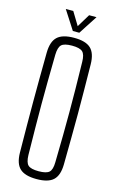

<svg xmlns="http://www.w3.org/2000/svg" viewBox="-142 -1004 650 1065"><g transform="rotate(15 183.5 -471.0)"><path d="M183.5 5.5Q117 5.5 87.5 -21.8Q58 -49 57 -112Q56 -196 55.5 -266.5Q55 -337 55 -403Q55 -469 55.5 -538Q56 -607 57 -687Q58 -750.5 87.5 -778Q117 -805.5 183.5 -805.5Q250 -805.5 279.2 -778Q308.5 -750.5 309.5 -687Q310.5 -607 311.2 -538Q312 -469 312 -403Q312 -337 311.2 -266.5Q310.5 -196 309.5 -112Q308.5 -49 279.2 -21.8Q250 5.5 183.5 5.5ZM183.5 -39.5Q227.5 -39.5 243.8 -54.2Q260 -69 260.5 -111.5Q262.5 -198 263.2 -267Q264 -336 264 -399.2Q264 -462.5 263.2 -531.8Q262.5 -601 260.5 -688Q260 -730.5 243.8 -745.5Q227.5 -760.5 183.5 -760.5Q139 -760.5 123 -745.5Q107 -730.5 106 -688Q104.5 -603 103.8 -535.2Q103 -467.5 103 -404Q103 -340.5 103.8 -270.5Q104.5 -200.5 106 -111.5Q107 -69 123 -54.2Q139 -39.5 183.5 -39.5ZM166 -840 96.5 -948H139.5L185 -873L230.5 -948H273L203 -840Z"/></g></svg>

Font: Big Shoulders Text ExtraLight
Style: Regular
Weight: 250
Version: Version 2.002